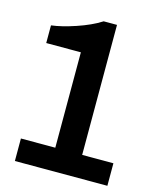

<svg xmlns="http://www.w3.org/2000/svg" viewBox="-99 -698 617 766"><g transform="rotate(15 209.5 -315.0)"><path d="M418 0H36V-93H178V-487H35V-560Q77 -565 135 -584.5Q193 -604 234 -630H289V-93H418Z"/></g></svg>

Font: Pragati Narrow
Style: Bold
Weight: 700
Designer: Hector Gatti, Marcela Romero, Pablo Cosgaya and Nicolas Silva
Foundry: Omnibus-Type
Version: Version 1.010; ttfautohint (v1.3)